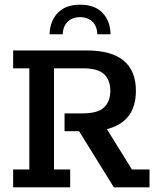

<svg xmlns="http://www.w3.org/2000/svg" viewBox="-20 -798 675 818"><path d="M36 0V-76H105V-507H36V-583H350Q454 -583 506.5 -540Q559 -497 559 -411Q559 -324 506 -281.5Q453 -239 359 -239H341L418 -276L542 -76H617V0H465L317 -239H255V-315H332Q397 -315 423.5 -340.5Q450 -366 450 -411Q450 -456 424 -481.5Q398 -507 332 -507H210V-76H279V0ZM191 -652Q193 -708 226 -743Q259 -778 321 -778Q384 -778 417 -743Q450 -708 451 -652H395Q393 -688 373 -706.5Q353 -725 321 -725Q290 -725 269.5 -706.5Q249 -688 247 -652Z"/></svg>

Font: Rokkitt Medium
Style: Regular
Weight: 500
Version: Version 3.103